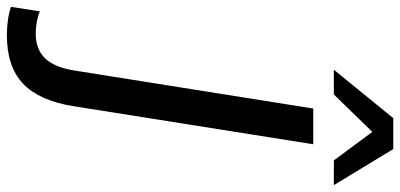

<svg xmlns="http://www.w3.org/2000/svg" viewBox="-390 -655 1165 559"><g transform="rotate(90 192.5 -375.5)"><path d="M0 0ZM15 187Q-2 187 -24 184.5Q-46 182 -67 175L-54 91Q-36 98 -19 100.5Q-2 103 11 103Q57 103 83.5 75Q110 47 119 -14L229 -705H333L222 -6Q206 93 156.5 140Q107 187 15 187ZM116 -765 257 -938H347L452 -765H380L297 -877L188 -765Z"/></g></svg>

Font: Winston Medium
Style: Italic
Weight: 500
Italic angle: -9°
Designer: Original fonts by Vernon Adams / Changes by Cristiano Sobral
Foundry: Original fonts by Vernon Adams / Changes by Cristiano Sobral
Version: Version 2.503;July 17, 2020;FontCreator 13.0.0.2655 64-bit